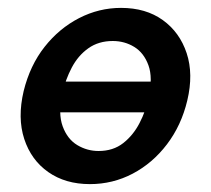

<svg xmlns="http://www.w3.org/2000/svg" viewBox="-20 -454 534 487"><path d="M208 13Q146 13 102.5 -17.5Q59 -48 41.5 -101.5Q24 -155 40 -223Q56 -288 93 -335Q130 -382 180.5 -408Q231 -434 287 -434Q350 -434 393 -403Q436 -372 453.5 -319Q471 -266 455 -199Q440 -136 403.5 -88Q367 -40 316.5 -13.5Q266 13 208 13ZM230 -71Q267 -71 292.5 -91Q318 -111 334 -142Q350 -173 357 -206Q368 -257 356.5 -288.5Q345 -320 320.5 -335Q296 -350 266 -350Q230 -350 204 -331.5Q178 -313 162 -282.5Q146 -252 138 -217Q127 -166 139 -133.5Q151 -101 176 -86Q201 -71 230 -71ZM110 -169 126 -247H383L366 -169Z"/></svg>

Font: Ysabeau Infant
Style: Bold Italic
Weight: 700
Italic angle: -12°
Designer: Christian Thalmann (Catharsis Fonts)
Version: Version 2.001;gftools[0.9.30]; featfreeze: ss01,ss02,lnum